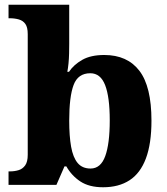

<svg xmlns="http://www.w3.org/2000/svg" viewBox="-20 -780 703 810"><path d="M415 10Q356 10 319 -14.5Q282 -39 260 -78H252L218 0H16V-57H23Q41 -57 58 -62Q75 -67 86 -82Q97 -97 97 -127V-636Q97 -665 87 -679Q77 -693 59.5 -698Q42 -703 21 -703H16V-760H272V-595Q272 -577 271.5 -555Q271 -533 269 -512.5Q267 -492 264 -477H271Q291 -507 327 -527.5Q363 -548 420 -548Q517 -548 568 -481.5Q619 -415 619 -271Q619 -174 595.5 -111.5Q572 -49 526.5 -19.5Q481 10 415 10ZM362 -69Q405 -69 424 -121.5Q443 -174 443 -272Q443 -371 423.5 -421Q404 -471 361 -471Q309 -471 290.5 -421.5Q272 -372 272 -271Q272 -206 280 -161Q288 -116 307.5 -92.5Q327 -69 362 -69Z"/></svg>

Font: Noto Serif Ethiopic ExtraBold
Style: Regular
Weight: 800
Version: Version 2.102